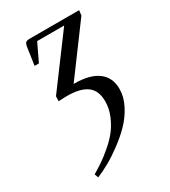

<svg xmlns="http://www.w3.org/2000/svg" viewBox="-183 -529 816 923"><g transform="rotate(-30 225.5 -68.0)"><path d="M77.1 282.2Q106.4 264.6 130.4 248.5Q154.3 232.4 187.3 204.3Q220.2 176.3 242.4 147.9Q264.6 119.6 280.8 81.1Q296.9 42.5 296.9 2.9Q296.9 -57.1 260.3 -84Q223.6 -110.8 151.9 -110.8Q129.4 -110.8 103 -108.9L104 -136.2L308.1 -411.1H158.2L111.8 -314H87.9L102.1 -411.1Q104.5 -427.2 110.4 -433.1Q116.2 -439 132.8 -439H407.2L403.8 -411.1L207 -145H210.9Q295.9 -145 341.1 -111.6Q386.2 -78.1 386.2 -14.2Q386.2 29.3 363.8 73.2Q341.3 117.2 307.9 151.9Q274.4 186.5 231.9 218Q189.5 249.5 153.1 269.8Q116.7 290 85 303.2Z"/></g></svg>

Font: Dihjauti S
Style: Bold Italic
Weight: 700
Italic angle: -9°
Designer: T. Christopher White
Version: Version 3.0.0